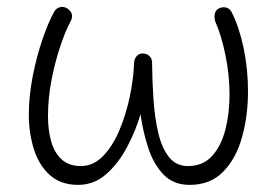

<svg xmlns="http://www.w3.org/2000/svg" viewBox="-20 -513 797 553"><path d="M174.3 -488.3Q194.8 -474.1 183.6 -452.1Q169.4 -426.3 154.1 -381.1Q138.7 -335.9 128.4 -282.7Q118.2 -229.5 118.2 -178.7Q118.2 -139.2 127.2 -106.4Q136.2 -73.7 157.2 -54.2Q178.2 -34.7 212.9 -34.7Q249 -34.7 276.9 -63.5Q304.7 -92.3 324 -138.2Q343.3 -184.1 354 -235.6Q364.7 -287.1 366.2 -332.5Q367.2 -344.7 374.3 -352.1Q381.3 -359.4 391.6 -358.9Q402.8 -358.9 410.4 -351.6Q418 -344.2 418 -333Q418.5 -278.8 422.1 -225.8Q425.8 -172.9 436 -129.6Q446.3 -86.4 466.8 -60.5Q487.3 -34.7 521 -34.7Q564.5 -34.7 590.8 -63.7Q617.2 -92.8 629.2 -139.9Q641.1 -187 641.1 -240.2Q641.1 -297.4 629.2 -355Q617.2 -412.6 599.6 -452.1Q596.2 -463.9 598.9 -474.4Q601.6 -484.9 612.3 -489.7Q623 -494.1 633.1 -490.7Q643.1 -487.3 647.9 -476.6Q669.4 -433.6 681.9 -373.5Q694.3 -313.5 694.3 -249.5Q694.3 -179.7 677.2 -118.2Q660.2 -56.6 623 -18.6Q585.9 19.5 525.9 19.5Q479.5 19.5 450.9 -10.3Q422.4 -40 407 -86.9Q391.6 -133.8 384.8 -184.1Q370.6 -135.7 345.7 -88.9Q320.8 -42 285.6 -11.2Q250.5 19.5 205.1 19.5Q154.8 19.5 123.3 -9Q91.8 -37.6 77.4 -84Q63 -130.4 63 -182.6Q63 -235.8 74.2 -293.2Q85.4 -350.6 102.5 -400.1Q119.6 -449.7 136.2 -479.5Q142.1 -489.7 153.1 -492.4Q164.1 -495.1 174.3 -488.3Z"/></svg>

Font: Mikhak-DS1-FD Light
Style: Regular
Weight: 300
Designer: Amin Abedi
Version: Version 3.2